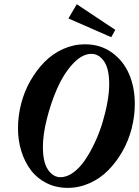

<svg xmlns="http://www.w3.org/2000/svg" viewBox="-20 -889 667 922"><path d="M514.2 -710.4 308.6 -800.3 348.6 -868.7 533.7 -745.6ZM305.2 13.2Q249 13.2 203.4 -9.8Q157.7 -32.7 128.2 -72Q98.6 -111.3 82.5 -162.8Q66.4 -214.4 66.4 -272.9Q66.4 -332 81.5 -390.9Q96.7 -449.7 125.7 -500.7Q154.8 -551.8 193.6 -591.3Q232.4 -630.9 283 -653.6Q333.5 -676.3 388.2 -676.3Q462.4 -676.3 517.6 -636.5Q572.8 -596.7 600.1 -532.7Q627.4 -468.8 627.4 -390.1Q627.4 -331.1 612.3 -272.2Q597.2 -213.4 568.1 -162.4Q539.1 -111.3 500.2 -71.8Q461.4 -32.2 410.6 -9.5Q359.9 13.2 305.2 13.2ZM270.5 -38.1Q301.3 -38.1 332 -60.5Q362.8 -83 387.9 -119.9Q413.1 -156.7 435.3 -204.1Q457.5 -251.5 472.4 -301Q487.3 -350.6 495.8 -398.4Q504.4 -446.3 504.4 -484.4Q504.4 -559.1 479.5 -594.7Q454.6 -630.4 418.9 -630.4Q374 -630.4 329.6 -582.3Q285.2 -534.2 254.6 -464.4Q224.1 -394.5 205.1 -318.4Q186 -242.2 186 -184.1Q186 -109.4 210.7 -73.7Q235.4 -38.1 270.5 -38.1Z"/></svg>

Font: Elstob 6pt
Style: Italic
Weight: 700
Italic angle: -20°
Designer: Peter S. Baker
Version: Version 1.015